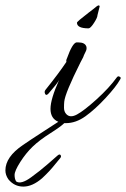

<svg xmlns="http://www.w3.org/2000/svg" viewBox="-153 -434 467 711"><path d="M63 17Q34 5 34 -31Q34 -67 66 -138Q61 -127 27 -88Q18 -78 14 -86.5Q10 -95 16 -102Q65 -163 93 -205Q91 -210 95 -218Q115 -274 130 -277Q133 -277 137 -277Q162 -277 167 -261Q169 -252 164.5 -243.5Q160 -235 158 -230Q156 -225 155 -222Q150 -212 145 -203Q88 -89 85 -58Q84 -49 84 -35Q84 -21 92 -12Q106 4 132 -10Q158 -24 204.5 -66Q251 -108 280 -148Q284 -153 289 -150.5Q294 -148 294 -145.5Q294 -143 292 -140Q277 -113 238 -71Q199 -29 163.5 -3.5Q128 22 91 22Q88 22 85 22Q72 35 32.5 60Q-7 85 -32 109Q-57 133 -78 166Q-99 199 -99 214Q-99 229 -93 238Q-75 250 -37 222Q-4 198 24 173.5Q52 149 60 142Q68 135 71.5 140.5Q75 146 70 151.5Q65 157 53.5 171.5Q42 186 30.5 198.5Q19 211 3 226Q-33 257 -66.5 257Q-100 257 -122 230Q-133 214 -133 197Q-133 147 -68 103Q-42 85 6 54Q54 23 63 17ZM216 -410 208 -378Q208 -369 195 -349Q182 -329 175 -329Q132 -329 132 -350Q132 -354 175 -387L192 -400Q208 -414 212 -414Q216 -414 216 -410Z"/></svg>

Font: Allura
Style: Regular
Weight: 400
Designer: Robert E. Leuschke
Foundry: Robert E. Leuschke
Version: Version 1.004